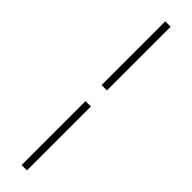

<svg xmlns="http://www.w3.org/2000/svg" viewBox="-324 -684 882 882"><g transform="rotate(45 117.0 -243.0)"><path d="M134.5 -296.5H99.5V-710.5H134.5ZM134.5 223H99.5V-192.5H134.5Z"/></g></svg>

Font: Anek Bangla Medium ExtraLight
Style: Regular
Weight: 250
Version: Version 1.003